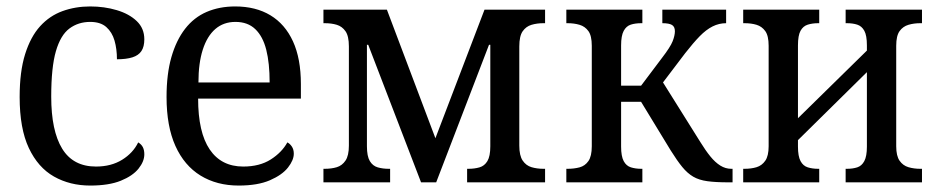

<svg xmlns="http://www.w3.org/2000/svg" viewBox="-20 -566 2914 596"><path d="M260 10Q197 10 147.5 -18Q98 -46 69.5 -106.5Q41 -167 41 -265Q41 -344 58 -398Q75 -452 104.5 -484.5Q134 -517 174 -531.5Q214 -546 260 -546Q304 -546 342.5 -534.5Q381 -523 404.5 -500.5Q428 -478 428 -444Q428 -421 419 -407.5Q410 -394 391 -388Q372 -382 343 -382Q343 -414 335.5 -440Q328 -466 310 -482Q292 -498 260 -498Q223 -498 195.5 -477.5Q168 -457 153.5 -407Q139 -357 139 -266Q139 -160 173 -104.5Q207 -49 278 -49Q325 -49 359 -70Q393 -91 409 -124Q419 -118 423.5 -109Q428 -100 428 -87Q428 -65 410 -42.5Q392 -20 355 -5Q318 10 260 10Z M721 10Q653 10 602.5 -21Q552 -52 524.5 -113Q497 -174 497 -265Q497 -336 512 -388.5Q527 -441 554.5 -476.5Q582 -512 621.5 -529Q661 -546 710 -546Q774 -546 819.5 -518.5Q865 -491 889.5 -437.5Q914 -384 914 -305V-260H595Q595 -155 631 -102Q667 -49 735 -49Q786 -49 820.5 -71Q855 -93 872 -124Q880 -120 886 -111Q892 -102 892 -89Q892 -69 874 -46Q856 -23 818 -6.5Q780 10 721 10ZM817 -310Q817 -370 806.5 -411.5Q796 -453 772.5 -475.5Q749 -498 711 -498Q674 -498 648.5 -476Q623 -454 609.5 -412Q596 -370 596 -310Z M984 0V-42H988Q1009 -42 1025.5 -47Q1042 -52 1052.5 -67.5Q1063 -83 1063 -114V-422Q1063 -454 1052.5 -469Q1042 -484 1025.5 -489Q1009 -494 988 -494H984V-536H1181L1344 -104H1319L1484 -536H1672V-494H1667Q1647 -494 1630 -489Q1613 -484 1602.5 -469Q1592 -454 1592 -422V-114Q1592 -83 1602.5 -67.5Q1613 -52 1630 -47Q1647 -42 1667 -42H1672V0H1430V-42H1434Q1453 -42 1468.5 -46.5Q1484 -51 1493 -66Q1502 -81 1502 -112V-427H1498L1334 0H1287L1123 -427H1119V-112Q1119 -81 1128 -66Q1137 -51 1152.5 -46.5Q1168 -42 1187 -42H1191V0Z M1738 0V-42H1742Q1762 -42 1779 -46.5Q1796 -51 1806.5 -66Q1817 -81 1817 -112V-424Q1817 -455 1806.5 -469.5Q1796 -484 1779 -489Q1762 -494 1742 -494H1738V-536H1974V-494H1971Q1952 -494 1938 -489.5Q1924 -485 1916 -470Q1908 -455 1908 -425V-300H1970L2034 -385Q2061 -420 2068 -438Q2075 -456 2075 -469Q2075 -483 2066 -488.5Q2057 -494 2036 -494V-536H2234V-494Q2212 -494 2192 -484Q2172 -474 2152 -453.5Q2132 -433 2107 -401L2019 -285L2025 -331L2154 -125Q2170 -99 2185 -80.5Q2200 -62 2216 -52Q2232 -42 2250 -42H2254V0H2240Q2202 0 2176 -3.5Q2150 -7 2132 -17.5Q2114 -28 2098 -47.5Q2082 -67 2062 -99L1970 -250H1908V-111Q1908 -81 1916 -66Q1924 -51 1938.5 -46.5Q1953 -42 1971 -42H1974V0Z M2287 0V-42H2291Q2312 -42 2328.5 -47Q2345 -52 2355.5 -67Q2366 -82 2366 -112V-424Q2366 -455 2355.5 -469.5Q2345 -484 2328.5 -489Q2312 -494 2291 -494H2287V-536H2523V-494H2520Q2502 -494 2487.5 -489.5Q2473 -485 2465 -470.5Q2457 -456 2457 -425V-199L2671 -409V-425Q2671 -456 2663 -470.5Q2655 -485 2641 -489.5Q2627 -494 2609 -494H2605V-536H2842V-494H2837Q2817 -494 2800 -489Q2783 -484 2772.5 -469.5Q2762 -455 2762 -424V-112Q2762 -82 2772.5 -67Q2783 -52 2800 -47Q2817 -42 2837 -42H2842V0H2605V-42H2609Q2627 -42 2641 -46.5Q2655 -51 2663 -66Q2671 -81 2671 -111V-342L2457 -131V-111Q2457 -81 2465 -66Q2473 -51 2487.5 -46.5Q2502 -42 2520 -42H2523V0Z"/></svg>

Font: Noto Serif SemiCondensed
Style: Regular
Weight: 400
Width: 4
Designer: Monotype Design Team
Foundry: Monotype Imaging Inc.
Version: Version 2.013